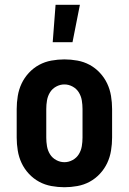

<svg xmlns="http://www.w3.org/2000/svg" viewBox="-20 -777 540 805"><path d="M250 8Q223 8 195.5 3Q168 -2 144 -15Q120 -28 101 -48.5Q82 -69 70.5 -93.5Q59 -118 54.5 -145.5Q50 -173 50 -200V-320Q50 -347 54.5 -374.5Q59 -402 70.5 -426.5Q82 -451 101 -471.5Q120 -492 144 -505Q168 -518 195.5 -523Q223 -528 250 -528Q277 -528 304.5 -523Q332 -518 356 -505Q380 -492 399 -471.5Q418 -451 429.5 -426.5Q441 -402 445.5 -374.5Q450 -347 450 -320V-200Q450 -173 445.5 -145.5Q441 -118 429.5 -93.5Q418 -69 399 -48.5Q380 -28 356 -15Q332 -2 304.5 3Q277 8 250 8ZM250 -97Q268 -97 284.5 -106Q301 -115 310.5 -130.5Q320 -146 323 -164Q326 -182 326 -200V-320Q326 -338 323 -356Q320 -374 310.5 -389.5Q301 -405 284.5 -414Q268 -423 250 -423Q232 -423 215.5 -414Q199 -405 189.5 -389.5Q180 -374 177 -356Q174 -338 174 -320V-200Q174 -182 177 -164Q180 -146 189.5 -130.5Q199 -115 215.5 -106Q232 -97 250 -97ZM201 -600 213 -757H315L284 -600Z"/></svg>

Font: Iosevka Curly Extrabold
Style: Regular
Weight: 800
Monospace: yes
Designer: Belleve Invis
Foundry: Belleve Invis
Version: Version 22.1.2; ttfautohint (v1.8.4)